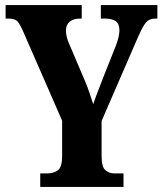

<svg xmlns="http://www.w3.org/2000/svg" viewBox="-20 -734 639 754"><path d="M138 0V-53H165Q191 -53 207.5 -65.5Q224 -78 224 -122V-260L72 -608Q59 -638 49 -649.5Q39 -661 13 -661H2V-714H301V-661H295Q269 -661 254 -649Q239 -637 239 -615Q239 -589 252 -561L312 -420Q324 -392 331 -370.5Q338 -349 346 -325Q354 -349 365.5 -378Q377 -407 389 -439L434 -552Q443 -575 446 -590.5Q449 -606 449 -614Q449 -640 435 -650.5Q421 -661 392 -661H376V-714H598V-661H589Q566 -661 553 -645.5Q540 -630 520 -584L379 -259V-122Q379 -78 394 -65.5Q409 -53 429 -53H465V0Z"/></svg>

Font: Noto Serif Myanmar ExtraCondensed ExtraBold
Style: Regular
Weight: 800
Width: 2
Designer: Ben Mitchell and the Monotype Design Team
Foundry: Monotype Imaging Inc.
Version: Version 2.106; ttfautohint (v1.8.4.7-5d5b)